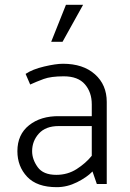

<svg xmlns="http://www.w3.org/2000/svg" viewBox="-20 -762 540 795"><path d="M253 -742H324L239 -589H192ZM113 -136Q113 -102 136 -70Q159 -38 213 -38Q260 -38 297.5 -62Q335 -86 360 -117V-240H223Q169 -240 141 -209Q113 -178 113 -136ZM86 -456Q114 -475 162.5 -486.5Q211 -498 241 -498Q324 -498 373 -454.5Q422 -411 422 -340V0H381L363 -52Q340 -28 299 -7.5Q258 13 215 13Q133 13 92.5 -30Q52 -73 52 -136Q52 -205 100.5 -243.5Q149 -282 225 -281H360V-330Q360 -380 331.5 -413Q303 -446 244 -446Q191 -446 161 -435Q131 -424 105 -412Z"/></svg>

Font: Palanquin Light
Style: Regular
Weight: 300
Designer: Pria Ravichandran
Version: Version 1.0.4